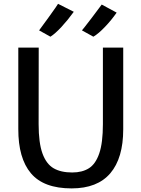

<svg xmlns="http://www.w3.org/2000/svg" viewBox="-20 -997 754 1024"><path d="M77.6 -743.2H186.5L186 -335Q186 -234.9 206.5 -178.5Q227.1 -122.1 265.9 -99.6Q304.7 -77.1 365.2 -77.1Q418.9 -77.1 454.6 -99.9Q490.2 -122.6 509.5 -179.2Q528.8 -235.8 528.8 -335V-743.2H637.2V-307.6Q637.2 -153.8 568.4 -73Q499.5 7.8 361.8 7.8Q212.9 7.8 145 -72.8Q77.1 -153.3 77.6 -309.1ZM289.6 -976.6 373.5 -934.1Q341.3 -889.6 307.9 -853.5Q274.4 -817.4 249 -801.3L188.5 -835Q191.4 -837.9 239.7 -905Q288.1 -972.2 289.6 -976.6ZM522.5 -972.7 602.1 -929.7Q574.7 -890.1 540 -853.8Q505.4 -817.4 478 -801.3L417 -835Q420.4 -837.9 470.5 -903.3Q520.5 -968.8 522.5 -972.7Z"/></svg>

Font: Merriweather Sans
Style: Regular
Weight: 400
Designer: Eben Sorkin
Foundry: Eben Sorkin
Version: Version 1.006; ttfautohint (v1.4.1) -l 6 -r 50 -G 0 -x 11 -H